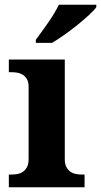

<svg xmlns="http://www.w3.org/2000/svg" viewBox="-20 -786 424 806"><path d="M28.8 -53.2Q40 -53.2 52.5 -55.4Q64.9 -57.6 75.4 -64.5Q85.9 -71.3 93 -84Q100.1 -96.7 100.1 -118.2V-421.9Q100.1 -441.9 93 -453.9Q85.9 -465.8 75.2 -472.4Q64.5 -479 52 -481Q39.6 -482.9 28.8 -482.9H17.1V-536.1H252V-118.2Q252 -96.7 259 -84Q266.1 -71.3 276.6 -64.5Q287.1 -57.6 299.8 -55.4Q312.5 -53.2 323.2 -53.2H335V0H17.1V-53.2ZM130.4 -619.1Q141.1 -633.3 154.5 -651.9Q168 -670.4 181.6 -690.2Q195.3 -710 207.3 -729.7Q219.2 -749.5 227.1 -766.1H384.3V-755.9Q375 -742.7 353.5 -722.9Q332 -703.1 305.4 -681.6Q278.8 -660.2 250.2 -639.9Q221.7 -619.6 198.2 -606H130.4Z"/></svg>

Font: Sahl Naskh
Style: Bold
Weight: 700
Designer: Pascal Zoghbi
Version: Version 1.001